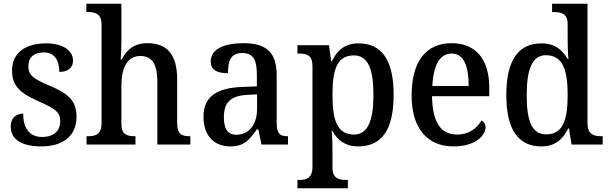

<svg xmlns="http://www.w3.org/2000/svg" viewBox="-20 -780 3288 1036"><path d="M203 10C320 10 393 -47 393 -150C393 -238 346 -276 247 -318C164 -353 133 -372 133 -422C133 -467 159 -497 217 -497C271 -497 300 -459 300 -392C348 -392 374 -415 374 -453C374 -503 326 -546 228 -546C118 -546 45 -495 45 -400C45 -312 92 -276 193 -231C279 -193 305 -174 305 -126C305 -75 272 -41 207 -41C135 -41 105 -93 105 -167C75 -167 38 -150 38 -97C38 -28 96 10 203 10Z M447 0H711V-45H708C667 -45 635 -53 635 -111V-317C635 -411 665 -478 737 -478C804 -478 829 -428 829 -341V0H1007V-45H1004C962 -45 936 -54 936 -116V-351C936 -488 880 -547 775 -547C706 -547 662 -512 636 -458H631C632 -465 635 -513 635 -551V-760H446V-715H455C491 -715 528 -707 528 -649V-116C528 -54 495 -45 454 -45H447Z M1223 10C1298 10 1326 -26 1366 -82H1374L1391 0H1534V-45H1531C1489 -45 1473 -61 1473 -116V-374C1473 -501 1413 -547 1294 -547C1195 -547 1117 -518 1117 -449C1117 -404 1148 -385 1210 -385C1210 -450 1224 -494 1287 -494C1354 -494 1366 -446 1366 -373V-314L1289 -311C1147 -306 1078 -257 1078 -151C1078 -41 1141 10 1223 10ZM1255 -53C1209 -53 1188 -85 1188 -146C1188 -223 1219 -263 1314 -268L1367 -271V-191C1367 -108 1323 -53 1255 -53Z M1585 236H1857V191H1846C1810 191 1774 183 1774 125V39C1774 8 1773 -38 1770 -73H1774C1801 -23 1844 10 1913 10C2037 10 2104 -75 2104 -268C2104 -461 2037 -546 1914 -546C1841 -546 1799 -508 1771 -450H1767L1755 -536H1585V-491H1596C1635 -491 1666 -482 1666 -423V121C1666 183 1630 191 1594 191H1585ZM1890 -54C1800 -54 1774 -129 1774 -269C1774 -408 1800 -481 1890 -481C1965 -481 1995 -409 1995 -269C1995 -129 1965 -54 1890 -54Z M2427 10C2546 10 2600 -50 2600 -93C2600 -112 2589 -125 2578 -130C2555 -90 2512 -54 2447 -54C2359 -54 2314 -117 2311 -261H2620V-307C2620 -465 2543 -547 2417 -547C2280 -547 2201 -451 2201 -264C2201 -91 2283 10 2427 10ZM2509 -316H2313C2318 -429 2354 -491 2417 -491C2484 -491 2509 -421 2509 -316Z M2902 10C2975 10 3017 -28 3046 -87H3050L3064 0H3232V-45H3224C3182 -45 3150 -56 3150 -115V-760H2959V-715H2967C3008 -715 3043 -707 3043 -649V-571C3043 -537 3044 -494 3047 -462H3042C3015 -511 2973 -546 2902 -546C2780 -546 2712 -460 2712 -267C2712 -75 2780 10 2902 10ZM2927 -55C2851 -55 2822 -125 2822 -266C2822 -406 2851 -482 2926 -482C3015 -482 3043 -406 3043 -267C3043 -127 3015 -55 2927 -55Z"/></svg>

Font: Noto Serif Bengali SemiCondensed
Style: Regular
Weight: 400
Width: 4
Designer: Juan Bruce, Universal Thirst, Indian Type Foundry and the Monotype Design Team.
Foundry: Monotype Imaging Inc.
Version: Version 2.003